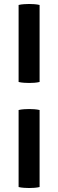

<svg xmlns="http://www.w3.org/2000/svg" viewBox="-20 -799 292 965"><path d="M73.5 -246Q85.5 -249 100.8 -250Q116 -251 126.5 -251Q138.5 -251 152.5 -250Q166.5 -249 179 -246V141Q166.5 144 152.5 145Q138.5 146 126.5 146Q116 146 100.8 145Q85.5 144 73.5 141ZM73.5 -774Q85.5 -777 100.8 -778Q116 -779 126.5 -779Q138.5 -779 152.5 -778Q166.5 -777 179 -774V-387Q166.5 -384 152.5 -383Q138.5 -382 126.5 -382Q116 -382 100.8 -383Q85.5 -384 73.5 -387Z"/></svg>

Font: Signika Light Medium
Style: Regular
Weight: 500
Version: Version 2.003;gftools[0.9.32]